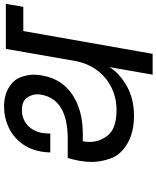

<svg xmlns="http://www.w3.org/2000/svg" viewBox="69 -858 789 968"><g transform="rotate(-90 464.0 -374.5)"><path d="M928 -740 913 -652H791L676 0H571L609 -217Q577 -166 513 -130Q449 -94 364 -94Q280 -94 223.5 -127.5Q167 -161 149 -211Q131 -261 131 -306Q131 -336 137 -370Q143 -401 151 -428H246Q446 -428 470 -561Q472 -572 472 -581Q472 -610 454 -634.5Q436 -659 393 -659Q348 -659 317 -631.5Q286 -604 277 -557Q275 -542 274 -516H179Q180 -544 183 -560Q193 -619 225.5 -661.5Q258 -704 306.5 -726.5Q355 -749 410 -749Q467 -749 506 -725Q545 -701 558 -666Q571 -631 571 -599Q571 -580 567 -558Q550 -458 471 -405Q392 -352 272 -352H235Q232 -334 232 -318Q232 -264 267.5 -223Q303 -182 394 -182Q452 -182 504 -206.5Q556 -231 592 -278.5Q628 -326 640 -390L701 -740Z"/></g></svg>

Font: Fz Poppins Med
Style: Italic
Weight: 500
Italic angle: -10°
Designer: Ninad Kale (Devanagari), Jonny Pinhorn (Latin)
Foundry: Indian Type Foundry
Version: Vit hóa bi Vntype.Com & FontZin.Com